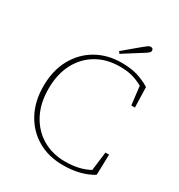

<svg xmlns="http://www.w3.org/2000/svg" viewBox="-201 -995 1069 1144"><g transform="rotate(30 333.5 -422.5)"><path d="M401 14Q301 14 225.5 -30Q150 -74 107.5 -153Q65 -232 65 -337Q65 -443 108 -522.5Q151 -602 227 -646Q303 -690 401 -690Q463 -690 508.5 -676.5Q554 -663 597 -637L601 -498H576L561 -625Q525 -645 489 -655Q453 -665 403 -665Q312 -665 243.5 -624.5Q175 -584 137 -511Q99 -438 99 -338Q99 -238 138 -164.5Q177 -91 245 -51Q313 -11 401 -11Q498 -11 567 -49L583 -178H608L604 -37Q521 14 401 14ZM351 -742Q379 -765 405.5 -788Q432 -811 457 -831Q475 -846 484.5 -852.5Q494 -859 502 -859Q520 -859 520 -842Q520 -833 510.5 -825Q501 -817 478 -803Q450 -785 420 -766.5Q390 -748 361 -729Z"/></g></svg>

Font: Source Serif 4 SmText ExtraLight
Style: Regular
Weight: 200
Designer: Frank Grießhammer
Foundry: Adobe
Version: Version 4.005;hotconv 1.1.0;makeotfexe 2.6.0